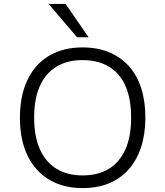

<svg xmlns="http://www.w3.org/2000/svg" viewBox="-20 -956 847 984"><path d="M403 8Q329 8 269.5 -16.5Q210 -41 168 -88Q126 -135 104 -201.5Q82 -268 82 -352Q82 -437 104 -504Q126 -571 167.5 -617.5Q209 -664 268.5 -688.5Q328 -713 403 -713Q479 -713 538.5 -688.5Q598 -664 640 -617.5Q682 -571 703.5 -504.5Q725 -438 725 -353Q725 -269 703 -202Q681 -135 639.5 -88Q598 -41 538.5 -16.5Q479 8 403 8ZM403 -57Q482 -57 537.5 -90.5Q593 -124 622.5 -190Q652 -256 652 -353Q652 -450 623 -515.5Q594 -581 538 -614.5Q482 -648 403 -648Q325 -648 269.5 -614.5Q214 -581 184.5 -515.5Q155 -450 155 -353Q155 -257 184.5 -191Q214 -125 269.5 -91Q325 -57 403 -57ZM375 -765 229 -936H316L434 -765Z"/></svg>

Font: Nunito Sans 7pt Light
Style: Regular
Weight: 300
Designer: Vernon Adams
Foundry: Vernon Adams
Version: Version 3.101;gftools[0.9.27]